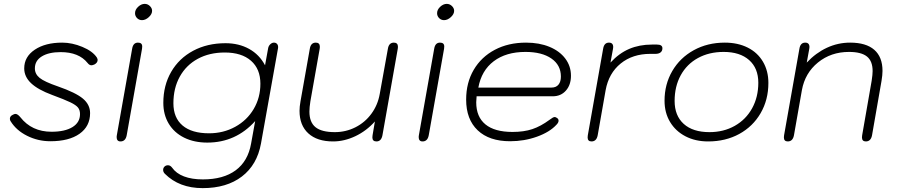

<svg xmlns="http://www.w3.org/2000/svg" viewBox="-20 -720 4641 991"><path d="M35 -94Q31 -99 31 -107Q31 -121 47 -128Q54 -132 60 -132Q71 -132 85 -115Q144 -40 246 -40Q315 -40 354 -64Q393 -88 393 -131Q393 -152 382.5 -165Q372 -178 343 -192Q314 -206 249 -230Q176 -257 140.5 -290.5Q105 -324 105 -367Q105 -427 159.5 -463.5Q214 -500 301 -500Q352 -500 405 -478Q458 -456 480 -423Q484 -415 484 -411Q484 -396 467 -387Q457 -383 452 -383Q441 -383 432 -395Q387 -451 293 -451Q232 -451 196 -429Q160 -407 160 -367Q160 -338 184.5 -318Q209 -298 279 -274Q371 -242 408 -211Q445 -180 445 -136Q445 -68 390.5 -29.5Q336 9 240 9Q176 9 120 -19Q64 -47 35 -94Z M677 -652Q677 -670 693 -685Q709 -700 727 -700Q742 -700 753.5 -689Q765 -678 765 -664Q765 -647 748 -631.5Q731 -616 713 -616Q698 -616 687.5 -626.5Q677 -637 677 -652ZM582 -13 583 -22 662 -468Q667 -500 692 -500Q714 -500 714 -480Q714 -472 713 -468L634 -22Q628 10 602 10Q582 10 582 -13Z M831 177Q822 168 822 157Q822 147 829 140Q836 133 847 133Q859 133 868 145Q889 175 929.5 190.5Q970 206 1027 206Q1133 206 1196.5 159Q1260 112 1276 21L1297 -95Q1197 16 1050 16Q982 16 930.5 -9.5Q879 -35 851 -81.5Q823 -128 823 -189Q823 -279 863.5 -349Q904 -419 977 -458Q1050 -497 1144 -497Q1213 -497 1266 -467.5Q1319 -438 1348 -383L1364 -471Q1366 -483 1375 -491.5Q1384 -500 1394 -500Q1405 -500 1411 -492Q1417 -484 1415 -471L1327 21Q1307 131 1228.5 191Q1150 251 1026 251Q905 251 831 177ZM1324 -288Q1324 -364 1275.5 -406.5Q1227 -449 1140 -449Q1061 -449 1001 -416.5Q941 -384 908 -324.5Q875 -265 875 -187Q875 -112 922.5 -72Q970 -32 1059 -32Q1133 -32 1194 -65.5Q1255 -99 1289.5 -157.5Q1324 -216 1324 -288Z M1526 -148Q1526 -169 1531 -197L1579 -468Q1584 -500 1610 -500Q1631 -500 1631 -478L1630 -468L1582 -197Q1577 -165 1577 -144Q1577 -89 1608.5 -63.5Q1640 -38 1708 -38Q1765 -38 1814.5 -63Q1864 -88 1897 -133Q1930 -178 1940 -235L1982 -468Q1987 -500 2013 -500Q2034 -500 2034 -478L2033 -468L1954 -22Q1948 10 1923 10Q1902 10 1902 -11Q1902 -18 1903 -22L1915 -93Q1871 -44 1814 -17Q1757 10 1699 10Q1617 10 1571.5 -31.5Q1526 -73 1526 -148Z M2236 -652Q2236 -670 2252 -685Q2268 -700 2286 -700Q2301 -700 2312.5 -689Q2324 -678 2324 -664Q2324 -647 2307 -631.5Q2290 -616 2272 -616Q2257 -616 2246.5 -626.5Q2236 -637 2236 -652ZM2141 -13 2142 -22 2221 -468Q2226 -500 2251 -500Q2273 -500 2273 -480Q2273 -472 2272 -468L2193 -22Q2187 10 2161 10Q2141 10 2141 -13Z M2386 -206Q2386 -293 2425 -359.5Q2464 -426 2534 -463Q2604 -500 2695 -500Q2763 -500 2815.5 -478.5Q2868 -457 2897.5 -418Q2927 -379 2927 -329Q2927 -282 2901 -252.5Q2875 -223 2833 -223H2440Q2438 -201 2438 -192Q2438 -117 2485.5 -78Q2533 -39 2625 -39Q2684 -39 2727.5 -53.5Q2771 -68 2817 -102Q2835 -116 2843 -116Q2848 -116 2855 -111Q2863 -106 2863 -97Q2863 -87 2852 -76Q2817 -38 2751.5 -14.5Q2686 9 2613 9Q2505 9 2445.5 -47.5Q2386 -104 2386 -206ZM2827 -268Q2850 -268 2862.5 -283Q2875 -298 2875 -325Q2875 -384 2826 -418Q2777 -452 2692 -452Q2592 -452 2528.5 -404Q2465 -356 2449 -268Z M3013 -11Q3013 -18 3014 -22L3093 -468Q3098 -500 3123 -500Q3145 -500 3145 -477L3144 -468L3131 -397Q3175 -445 3227.5 -467.5Q3280 -490 3345 -490H3371Q3399 -490 3399 -471Q3399 -457 3389.5 -449.5Q3380 -442 3363 -442H3337Q3245 -442 3183.5 -392Q3122 -342 3106 -255L3065 -22Q3059 10 3033 10Q3013 10 3013 -11Z M3410 -200Q3410 -285 3450 -353.5Q3490 -422 3561 -461Q3632 -500 3721 -500Q3788 -500 3839 -474.5Q3890 -449 3918 -401.5Q3946 -354 3946 -292Q3946 -205 3906 -136Q3866 -67 3795.5 -28.5Q3725 10 3635 10Q3569 10 3518 -16.5Q3467 -43 3438.5 -90.5Q3410 -138 3410 -200ZM3894 -293Q3894 -368 3846.5 -410Q3799 -452 3715 -452Q3640 -452 3582.5 -420.5Q3525 -389 3493.5 -331.5Q3462 -274 3462 -199Q3462 -123 3509 -80.5Q3556 -38 3642 -38Q3715 -38 3772.5 -70.5Q3830 -103 3862 -161Q3894 -219 3894 -293Z M4026 -11Q4026 -18 4027 -22L4106 -468Q4111 -500 4136 -500Q4158 -500 4158 -477L4157 -468L4144 -397Q4191 -447 4248 -473.5Q4305 -500 4368 -500Q4450 -500 4492.5 -463Q4535 -426 4535 -354Q4535 -333 4530 -303L4481 -22Q4475 10 4449 10Q4429 10 4429 -11Q4429 -18 4430 -22L4479 -303Q4484 -335 4484 -353Q4484 -405 4454.5 -428.5Q4425 -452 4362 -452Q4269 -452 4202 -397.5Q4135 -343 4119 -255L4078 -22Q4072 10 4046 10Q4026 10 4026 -11Z"/></svg>

Font: Kodchasan ExtraLight
Style: Italic
Weight: 275
Italic angle: -10°
Version: Version 1.000; ttfautohint (v1.6)